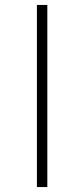

<svg xmlns="http://www.w3.org/2000/svg" viewBox="-20 -755 340 775"><path d="M129 0V-735H171V0Z"/></svg>

Font: Iosevka Aile Extralight
Style: Regular
Weight: 200
Designer: Belleve Invis
Foundry: Belleve Invis
Version: Version 31.1.0; ttfautohint (v1.8.4)